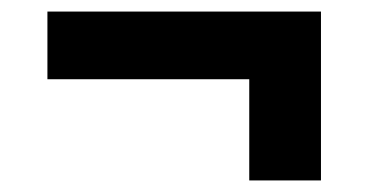

<svg xmlns="http://www.w3.org/2000/svg" viewBox="-20 -429 637 332"><path d="M62 -409V-292H411V-117H535V-409Z"/></svg>

Font: Montserrat-Alt1
Style: Bold
Weight: 700
Designer: Differentunic
Foundry: Differentunic
Version: Version 7.222